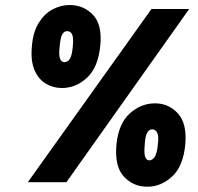

<svg xmlns="http://www.w3.org/2000/svg" viewBox="-20 -708 770 746"><path d="M88 0 568.5 -673H715L238 0ZM552.5 17.5Q497.5 17.5 461 -22.2Q424.5 -62 432.5 -147.5Q441 -228.5 484.5 -267.5Q528 -306.5 582.5 -306.5Q635 -306.5 671 -267.5Q707 -228.5 700 -147.5Q692 -62 648.8 -22.2Q605.5 17.5 552.5 17.5ZM560.5 -85Q571.5 -85 580.8 -98Q590 -111 593.5 -147.5Q597.5 -181 590.5 -193.2Q583.5 -205.5 571 -205.5Q560 -205.5 552.2 -193.2Q544.5 -181 542.5 -147.5Q539 -111 544.2 -98Q549.5 -85 560.5 -85ZM220.5 -366Q186 -366 157.2 -383.5Q128.5 -401 113.5 -437.2Q98.5 -473.5 104 -529Q108.5 -584 130.5 -619.2Q152.5 -654.5 184.2 -671.5Q216 -688.5 250 -688.5Q305.5 -688.5 341.8 -649.8Q378 -611 369.5 -529Q361 -445.5 317.8 -405.8Q274.5 -366 220.5 -366ZM230 -466.5Q243 -466.5 251.5 -479.5Q260 -492.5 263 -529Q266 -564 259.8 -575.5Q253.5 -587 240.5 -587Q230 -587 222.5 -575.5Q215 -564 212 -529Q207.5 -492.5 213.5 -479.5Q219.5 -466.5 230 -466.5Z"/></svg>

Font: Karla ExtraBold
Style: Italic
Weight: 800
Italic angle: -8°
Designer: Jonathan Pinhorn
Version: Version 2.004;gftools[0.9.33]